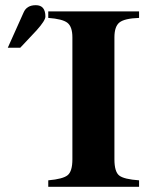

<svg xmlns="http://www.w3.org/2000/svg" viewBox="-20 -720 570 740"><path d="M10 -536 71 -672Q83 -700 118 -700Q155 -700 155 -656Q155 -641 121 -603L58 -536ZM516 0H166V-25Q223 -30 241 -45Q259 -60 259 -106V-576Q259 -617 240 -632Q221 -647 166 -651V-676H516V-651Q460 -649 440.5 -633.5Q421 -618 421 -576V-106Q421 -58 439.5 -43.5Q458 -29 516 -25Z"/></svg>

Font: STIX
Style: Bold
Weight: 700
Designer: MicroPress Inc., with final additions and corrections provided by Coen Hoffman, Elsevier (retired)
Version: Version 1.1.1